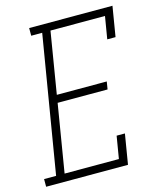

<svg xmlns="http://www.w3.org/2000/svg" viewBox="-137 -815 747 895"><g transform="rotate(-15 237.0 -367.5)"><path d="M-26 0V-37H32L142 -698H89V-735H491L467 -590H427L445 -698H182L133 -401H374L368 -364H127L73 -37H335L353 -145H393L369 0Z"/></g></svg>

Font: Iosevka Slab XLtObl
Style: Regular
Weight: 200
Italic angle: -9°
Monospace: yes
Designer: Belleve Invis
Foundry: Belleve Invis
Version: Version 11.1.1; ttfautohint (v1.8.3)